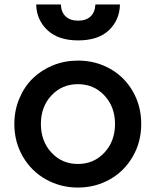

<svg xmlns="http://www.w3.org/2000/svg" viewBox="-20 -823 693 855"><path d="M328.1 -643.1Q239.3 -643.1 190.9 -689Q142.6 -734.9 141.1 -803.2H251Q252.4 -768.6 272.5 -749.8Q292.5 -731 328.1 -731Q363.3 -731 383.3 -749.8Q403.3 -768.6 404.8 -803.2H514.2Q512.7 -733.9 465.1 -688.5Q417.5 -643.1 328.1 -643.1ZM327.1 12.2Q249.5 12.2 184.6 -24.2Q119.6 -60.5 81.8 -125.7Q43.9 -190.9 43.9 -271Q43.9 -331.1 65.9 -383.8Q87.9 -436.5 125.7 -473.6Q163.6 -510.7 215.8 -532Q268.1 -553.2 327.1 -553.2Q405.3 -553.2 469.7 -517.1Q534.2 -481 571.5 -416Q608.9 -351.1 608.9 -271Q608.9 -190.4 570.8 -125Q532.7 -59.6 468.3 -23.7Q403.8 12.2 327.1 12.2ZM327.1 -92.8Q397.9 -92.8 445.1 -143.6Q492.2 -194.3 492.2 -271Q492.2 -347.2 445.1 -397.7Q397.9 -448.2 327.1 -448.2Q255.9 -448.2 209 -397.9Q162.1 -347.7 162.1 -271Q162.1 -194.3 209 -143.6Q255.9 -92.8 327.1 -92.8Z"/></svg>

Font: Plus Jakarta Sans SemiBold
Style: Regular
Weight: 600
Designer: Gumpita Rahayu
Foundry: Tokotype
Version: Version 2.006